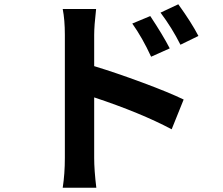

<svg xmlns="http://www.w3.org/2000/svg" viewBox="-20 -819 1040 897"><path d="M907 -651 823 -610Q784 -688 730 -760L813 -799Q875 -713 907 -651ZM773 -593 686 -554Q645 -643 598 -709L682 -744Q741 -655 773 -593ZM420 -656V-510Q522 -479 646 -433Q770 -387 838 -354L782 -215Q637 -292 420 -364V-81Q420 -24 430 58H273Q283 -7 283 -81V-656Q283 -726 273 -777H429Q420 -698 420 -656Z"/></svg>

Font: Noto Sans Korean Bold
Style: Bold
Weight: 700
Designer: Ryoko NISHIZUKA  (kana & ideographs); Paul D. Hunt (Latin, Greek & Cyrillic); Wenlong ZHANG  (bopomofo); Sandoll Communi
Foundry: Adobe Systems Incorporated
Version: Version 1.000;PS 1;hotconv 1.0.78;makeotf.lib2.5.61930